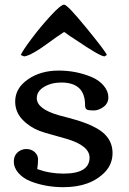

<svg xmlns="http://www.w3.org/2000/svg" viewBox="-20 -775 542 808"><path d="M67.4 -543.5Q75.2 -562 113.5 -613Q151.9 -664.1 194.1 -709.7Q236.3 -755.4 250 -755.4Q263.7 -755.4 344.2 -656.7Q424.8 -558.1 429.7 -543.5L419.4 -537.6Q398.9 -539.1 294.9 -609.9L277.3 -621.6V-621.1L250 -640.6L233.4 -629.4Q222.7 -623 189.5 -598.6Q111.8 -541 81.5 -537.6ZM247.1 -44.4Q356.9 -44.4 356.9 -111.8Q356.9 -162.6 257.8 -191.4Q239.3 -196.8 212.9 -204.1Q163.6 -217.3 146.5 -224.1Q103.5 -240.7 73.7 -272.5Q43.9 -304.2 43.9 -347.7Q43.9 -403.8 97.4 -440.9Q150.9 -478 226.6 -478Q300.3 -478 364.7 -451.2Q396.5 -438 416.3 -414.6Q436 -391.1 436 -365.7Q436 -340.3 415.8 -325.2Q395.5 -310.1 373.8 -310.1Q352.1 -310.1 345 -314.2Q337.9 -318.4 337.9 -333.5Q337.9 -427.7 237.8 -427.7Q196.3 -427.7 165.5 -409.4Q134.8 -391.1 134.8 -361.8Q134.8 -315.9 230.5 -289.1Q245.6 -285.2 267.1 -279.5Q288.6 -273.9 306.6 -268.3Q324.7 -262.7 344.5 -255.1Q364.3 -247.6 386.2 -235.4Q408.2 -223.1 421.9 -209Q453.6 -176.8 453.6 -131.1Q453.6 -85.4 422.9 -52.2Q361.8 12.7 247.1 12.7Q172.4 12.7 109.4 -11.7Q77.1 -24.4 57.6 -46.9Q38.1 -69.3 38.1 -94.7Q38.1 -120.1 54.2 -134Q70.3 -147.9 90.8 -147.9Q111.3 -147.9 125.7 -135.3Q140.1 -122.6 140.1 -103.8Q140.1 -85 136.7 -63.5Q188.5 -44.4 247.1 -44.4Z"/></svg>

Font: Corben
Style: Regular
Weight: 400
Designer: vernon adams
Foundry: vernon adams
Version: Version 1.101